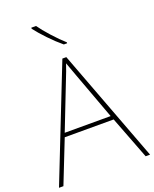

<svg xmlns="http://www.w3.org/2000/svg" viewBox="-171 -1048 919 1143"><g transform="rotate(-20 288.5 -476.0)"><path d="M435 -296H144L260 -593Q268 -613 277 -636.5Q286 -660 293 -682Q303 -654 311 -632.5Q319 -611 325 -594ZM549 0H577L307 -716H282L0 0H28L135 -271H445ZM201 -952H171V-945Q197 -911 238 -868Q279 -825 319 -792H340V-798Q306 -828 264.5 -874Q223 -920 201 -952Z"/></g></svg>

Font: Noto Sans UI Thin
Style: Regular
Weight: 250
Designer: Monotype Design Team
Foundry: Monotype Imaging Inc.
Version: Version 1.901